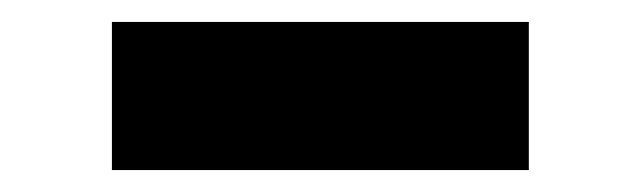

<svg xmlns="http://www.w3.org/2000/svg" viewBox="-20 0 584 175"><path d="M82 155V20H462V155Z"/></svg>

Font: Mohave Bold
Style: Regular
Weight: 700
Designer: Gumpita Rahayu
Foundry: Tokotype
Version: Version 2.002;PS 002.002;hotconv 1.0.88;makeotf.lib2.5.64775